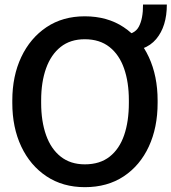

<svg xmlns="http://www.w3.org/2000/svg" viewBox="-20 -791 734 822"><path d="M343.3 10.3Q249 10.3 179.2 -36.1Q109.4 -82.5 71 -163.8Q32.7 -245.1 32.7 -350.1V-360.8Q32.7 -465.3 71 -546.6Q109.4 -627.9 179 -674.6Q248.5 -721.2 342.8 -721.2Q439.5 -721.2 509.5 -674.6Q579.6 -627.9 617.2 -546.6Q654.8 -465.3 654.8 -360.8V-350.1Q654.8 -245.1 617.2 -163.8Q579.6 -82.5 509.8 -36.1Q439.9 10.3 343.3 10.3ZM343.3 -87.4Q407.7 -87.4 449.5 -120.4Q491.2 -153.3 511.5 -212.4Q531.7 -271.5 531.7 -350.1V-361.8Q531.7 -439 511.2 -497.8Q490.7 -556.6 448.7 -589.8Q406.7 -623 342.8 -623Q281.2 -623 239.7 -590.1Q198.2 -557.1 177.2 -498.3Q156.2 -439.5 156.2 -361.8V-350.1Q156.2 -272 177.2 -212.6Q198.2 -153.3 240 -120.4Q281.7 -87.4 343.3 -87.4ZM504.4 -569.3 503.9 -642.1Q555.7 -642.1 574.2 -676.5Q592.8 -710.9 592.3 -771.5H694.3Q694.3 -678.2 648.7 -623.8Q603 -569.3 504.4 -569.3Z"/></svg>

Font: Roboto Slab Medium
Style: Regular
Weight: 500
Designer: Google
Version: Version 2.001; ttfautohint (v1.8.3)